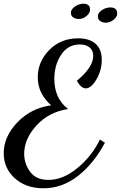

<svg xmlns="http://www.w3.org/2000/svg" viewBox="-24 -925 650 1032"><path d="M-4 -101Q-4 -191 69.5 -267.5Q143 -344 251 -359Q179 -422 179 -510Q179 -593 240.5 -656Q302 -719 396 -719Q457 -719 490 -689.5Q523 -660 523 -604Q523 -547 494.5 -498.5Q466 -450 437 -450Q412 -450 389 -491Q477 -563 477 -625Q477 -654 457.5 -670Q438 -686 405 -686Q341 -686 304.5 -630.5Q268 -575 268 -501Q268 -396 342 -339Q238 -323 172 -250.5Q106 -178 106 -99Q106 -45 138 -1.5Q170 42 236 42Q315 42 392.5 -22Q470 -86 513 -175L540 -158Q481 -47 396 20Q311 87 209 87Q115 87 55.5 33Q-4 -21 -4 -101ZM357 -857Q357 -875 379 -890Q401 -905 424 -905Q460 -905 460 -873Q460 -855 441 -839Q422 -823 400 -823Q382 -823 369.5 -831.5Q357 -840 357 -857ZM502 -837Q502 -856 523.5 -870.5Q545 -885 569 -885Q606 -885 606 -852Q606 -834 586.5 -818.5Q567 -803 544 -803Q527 -803 514.5 -812Q502 -821 502 -837Z"/></svg>

Font: TypoPRO Dancing Script
Style: Bold
Weight: 700
Designer: Pablo Impallari
Foundry: Pablo Impallari. www.impallari.com Igino Marini. www.ikern.com
Version: Version 1.002